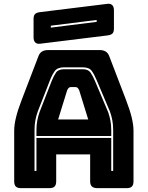

<svg xmlns="http://www.w3.org/2000/svg" viewBox="-20 -981 770 1001"><path d="M170 -303Q170 -330 174.5 -353Q179 -376 186 -396L250 -560Q260 -585 272 -602.5Q284 -620 314 -620H412Q440 -620 452 -602.5Q464 -585 475 -559L544 -396Q551 -376 555.5 -353Q560 -330 560 -303V-272H170ZM330 -510 283 -358H440L393 -510Q389 -519 384.5 -523Q380 -527 374 -527H349Q343 -527 338.5 -523Q334 -519 330 -510ZM560 -90H570V-303Q570 -331 565.5 -354.5Q561 -378 553 -400L484 -563Q472 -592 458.5 -611Q445 -630 412 -630H314Q280 -630 266 -611Q252 -592 241 -564L177 -400Q169 -378 164.5 -354.5Q160 -331 160 -303V-90H170V-262H560ZM273 -36Q273 -17 264.5 -8.5Q256 0 237 0H90Q71 0 62.5 -8.5Q54 -17 54 -36V-300Q54 -330 63.5 -369Q73 -408 93 -460L180 -687Q186 -704 198.5 -712Q211 -720 231 -720H500Q519 -720 531.5 -712Q544 -704 550 -687L637 -460Q657 -408 666.5 -369Q676 -330 676 -300V-36Q676 -17 667.5 -8.5Q659 0 640 0H489Q469 0 459.5 -8.5Q450 -17 450 -36V-176H273ZM538 -796 189 -753Q172 -751 163.5 -760Q155 -769 155 -786V-882Q155 -901 163.5 -908.5Q172 -916 191 -918L540 -961Q557 -963 565.5 -954Q574 -945 574 -928V-832Q574 -813 565.5 -805.5Q557 -798 538 -796ZM245 -847V-837L484 -867V-877Z"/></svg>

Font: Bungee Inline
Style: Regular
Weight: 400
Version: Version 1.000;PS 1.0;hotconv 1.0.72;makeotf.lib2.5.5900